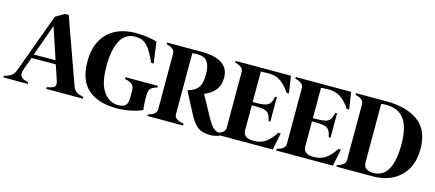

<svg xmlns="http://www.w3.org/2000/svg" viewBox="-81 -1159 3781 1667"><g transform="rotate(15 1809.5 -325.5)"><path d="M684 -15V0H355V-15Q398 -23 414.5 -32Q431 -41 431 -61Q431 -76 424 -96L380 -227L162 -226L122 -114Q114 -90 114 -76Q114 -50 132.5 -36.5Q151 -23 189 -15V0H-30V-15Q10 -24 34 -41Q58 -58 71 -94L265 -624L342 -670H378L587 -85Q599 -52 621 -38Q643 -24 684 -15ZM369 -261 275 -544 174 -260Z M1285 -276V-261Q1247 -252 1228.5 -233.5Q1210 -215 1210 -177V-144Q1210 -87 1217 -40Q1172 -20 1111 -7.5Q1050 5 985 5Q822 5 730.5 -74Q639 -153 639 -324Q639 -439 683 -516.5Q727 -594 804.5 -632Q882 -670 982 -670Q1085 -670 1173 -645L1199 -454H1177Q1145 -524 1119 -563Q1093 -602 1062 -620Q1031 -638 987 -638Q898 -638 853.5 -557.5Q809 -477 809 -324Q809 -171 861.5 -98Q914 -25 995 -25Q1037 -25 1058 -43.5Q1079 -62 1079 -111V-177Q1079 -216 1059 -234Q1039 -252 994 -259V-276Z M1921 -19V0Q1879 19 1834 19Q1788 19 1756.5 8Q1725 -3 1698.5 -30.5Q1672 -58 1645 -109L1542 -305Q1590 -320 1615.5 -340.5Q1641 -361 1651.5 -394Q1662 -427 1662 -483Q1662 -558 1635 -594Q1608 -630 1544 -630Q1522 -630 1500 -627V-79Q1500 -54 1521 -39Q1542 -24 1585 -17V0H1265V-15Q1340 -32 1340 -79V-581Q1340 -628 1265 -645V-660H1571Q1822 -660 1822 -492Q1822 -425 1788 -381.5Q1754 -338 1690 -313L1792 -126Q1826 -65 1852.5 -42Q1879 -19 1910 -19Z M2422 -153 2391 0H1881V-15Q1956 -32 1956 -79V-581Q1956 -628 1881 -645V-660H2378L2401 -507H2379Q2337 -571 2292 -600.5Q2247 -630 2182 -630Q2154 -630 2116 -627V-354H2153Q2218 -354 2245.5 -367.5Q2273 -381 2283 -415L2293 -449H2308V-229H2293L2283 -263Q2273 -297 2245.5 -310.5Q2218 -324 2153 -324H2116V-99Q2116 -30 2209 -30Q2270 -30 2313 -58Q2356 -86 2400 -153Z M2963 -153 2932 0H2422V-15Q2497 -32 2497 -79V-581Q2497 -628 2422 -645V-660H2919L2942 -507H2920Q2878 -571 2833 -600.5Q2788 -630 2723 -630Q2695 -630 2657 -627V-354H2694Q2759 -354 2786.5 -367.5Q2814 -381 2824 -415L2834 -449H2849V-229H2834L2824 -263Q2814 -297 2786.5 -310.5Q2759 -324 2694 -324H2657V-99Q2657 -30 2750 -30Q2811 -30 2854 -58Q2897 -86 2941 -153Z M3629 -333Q3629 -235 3589.5 -160Q3550 -85 3472.5 -42.5Q3395 0 3286 0H2963V-15Q3038 -32 3038 -79V-581Q3038 -628 2963 -645V-660H3241Q3415 -660 3522 -583.5Q3629 -507 3629 -333ZM3459 -333Q3459 -483 3406.5 -556.5Q3354 -630 3241 -630Q3220 -630 3198 -627V-99Q3198 -64 3221.5 -47Q3245 -30 3286 -30Q3459 -30 3459 -333Z"/></g></svg>

Font: FFF_NEPSZA-BADSAG Bold
Style: Regular
Weight: 700
Designer: bBox Type GmbH
Foundry: bBox Type GmbH
Version: Version 0.002